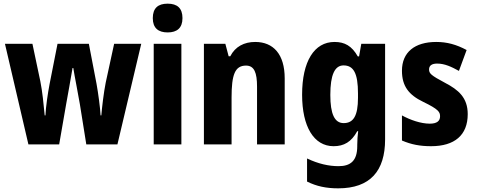

<svg xmlns="http://www.w3.org/2000/svg" viewBox="-20 -788 2601 1048"><path d="M416 -219 451 0H621L751 -549H603L557 -337C546 -282 537 -204 533 -158H529C527 -200 516 -280 507 -330L465 -549H294L251 -331C241 -280 230 -204 228 -158H224C219 -212 211 -292 200 -345L157 -549H7L135 0H303L341 -219C348 -258 368 -367 376 -417H380C387 -372 409 -263 416 -219Z M895 -768C843 -768 814 -744 814 -689C814 -635 844 -611 895 -611C946 -611 976 -635 976 -689C976 -743 948 -768 895 -768ZM970 -549H819V0H970Z M1373 -559C1313 -559 1264 -534 1237 -481H1228L1210 -549H1093V0H1244V-256C1244 -380 1262 -430 1323 -430C1368 -430 1383 -391 1383 -315V0H1534V-360C1534 -492 1472 -559 1373 -559Z M1806 -559C1695 -559 1629 -453 1629 -271C1629 -97 1693 10 1801 10C1857 10 1898 -13 1930 -72H1935C1932 -50 1930 -21 1930 3V10C1930 89 1894 119 1828 119C1774 119 1717 106 1656 77V203C1708 229 1761 240 1826 240C2001 240 2082 145 2082 -27V-549H1952L1940 -480H1933C1900 -538 1861 -559 1806 -559ZM1855 -431C1910 -431 1934 -388 1934 -278V-254C1934 -156 1909 -116 1856 -116C1806 -116 1783 -166 1783 -270C1783 -379 1807 -431 1855 -431Z M2533 -165C2533 -255 2482 -298 2409 -336C2332 -377 2322 -387 2322 -409C2322 -430 2337 -441 2366 -441C2408 -441 2445 -423 2485 -401L2527 -515C2471 -545 2420 -559 2361 -559C2244 -559 2174 -503 2174 -402C2174 -318 2211 -270 2290 -232C2375 -191 2382 -176 2382 -153C2382 -127 2364 -113 2326 -113C2277 -113 2220 -133 2174 -158V-21C2225 1 2273 10 2333 10C2461 10 2533 -50 2533 -165Z"/></svg>

Font: Noto Sans Sinhala UI Condensed ExtraBold
Style: Regular
Weight: 800
Width: 3
Designer: Jelle Bosma - Monotype Design Team
Foundry: Monotype Imaging Inc.
Version: Version 2.006